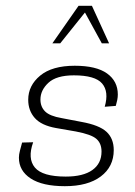

<svg xmlns="http://www.w3.org/2000/svg" viewBox="-20 -630 463 660"><path d="M203 10Q126 10 85.5 -16.5Q45 -43 45 -88Q45 -99 48.5 -112Q52 -125 56 -140L94 -141Q74 -85 100 -54Q126 -23 206 -23Q266 -23 297.5 -45.5Q329 -68 329 -109Q329 -137 311.5 -152.5Q294 -168 241 -178L172 -190Q122 -199 99.5 -224.5Q77 -250 77 -287Q77 -336 118 -370Q159 -404 237 -404Q311 -404 348 -377.5Q385 -351 385 -305Q385 -296 383 -286Q381 -276 378 -266L340 -263Q355 -315 331 -343Q307 -371 234 -371Q174 -371 146.5 -345.5Q119 -320 119 -288Q119 -263 135 -247Q151 -231 192 -224L260 -211Q321 -200 346 -177Q371 -154 371 -114Q371 -57 326.5 -23.5Q282 10 203 10ZM160 -481 250 -610H296L355 -481H330L272 -587L187 -481Z"/></svg>

Font: Rokkitt SemiBold ExtraLight
Style: Italic
Weight: 250
Italic angle: -9°
Version: Version 3.103